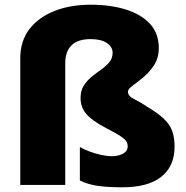

<svg xmlns="http://www.w3.org/2000/svg" viewBox="-20 -785 790 815"><path d="M654 -581Q654 -539 634 -508.5Q614 -478 588.5 -457Q563 -436 543 -421.5Q523 -407 523 -396Q523 -377 549 -364.5Q575 -352 624 -320Q674 -289 697.5 -255Q721 -221 721 -163Q721 -79 664.5 -34.5Q608 10 500 10Q433 10 392 3.5Q351 -3 319 -19V-161Q336 -151 360 -142Q384 -133 409.5 -127.5Q435 -122 455 -122Q483 -122 502.5 -133Q522 -144 522 -164Q522 -175 516.5 -184.5Q511 -194 491.5 -207Q472 -220 431 -241Q370 -273 346 -301.5Q322 -330 322 -369Q322 -400 335.5 -421.5Q349 -443 369.5 -459.5Q390 -476 410.5 -490.5Q431 -505 444.5 -521.5Q458 -538 458 -561Q458 -586 433.5 -602.5Q409 -619 365 -619Q310 -619 283.5 -592.5Q257 -566 257 -517V0H66V-537Q66 -611 105 -661.5Q144 -712 211.5 -738.5Q279 -765 365 -765Q449 -765 514.5 -744.5Q580 -724 617 -683.5Q654 -643 654 -581Z"/></svg>

Font: Noto Sans Ethiopic Black
Style: Regular
Weight: 900
Designer: Monotype Design Team
Foundry: Monotype Imaging Inc.
Version: Version 2.102; ttfautohint (v1.8.4.7-5d5b)